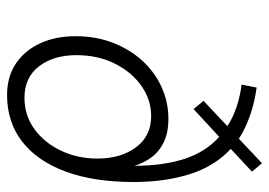

<svg xmlns="http://www.w3.org/2000/svg" viewBox="-132 -636 780 557"><g transform="rotate(90 258.5 -358.0)"><path d="M256.5 12Q202.5 12 164.2 -14Q126 -40 105.8 -84.8Q85.5 -129.5 85.5 -186.5Q85.5 -245.5 104.5 -294.8Q123.5 -344 156.5 -380.2Q189.5 -416.5 233 -436.2Q276.5 -456 325 -456Q367 -456 394.8 -441.8Q422.5 -427.5 438.5 -404.8Q454.5 -382 461.5 -357.5Q461.5 -439.5 441.8 -501.5Q422 -563.5 377.5 -603.5L297 -529L273 -558L346.5 -627Q322.5 -643 291.5 -653.5Q260.5 -664 226 -668.5L234.5 -712Q278 -706 315.2 -693Q352.5 -680 383 -660.5L454 -727.5L478.5 -698.5L412.5 -637Q463 -590 485.8 -517.8Q508.5 -445.5 508.5 -355Q508.5 -239 477.8 -156.8Q447 -74.5 390.5 -31.2Q334 12 256.5 12ZM264.5 -38.5Q315 -38.5 354.8 -67.2Q394.5 -96 417.5 -144.2Q440.5 -192.5 440.5 -250.5Q440.5 -317.5 408 -361.8Q375.5 -406 317 -406Q270 -406 229.8 -377.8Q189.5 -349.5 165 -300.5Q140.5 -251.5 140.5 -189.5Q140.5 -123 172.8 -80.8Q205 -38.5 264.5 -38.5Z"/></g></svg>

Font: Overpass ExtraLight
Style: Italic
Weight: 250
Italic angle: -10°
Designer: Delve Withrington, Dave Bailey, Thomas Jockin
Foundry: Delve Fonts LLC
Version: Version 4.000